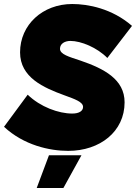

<svg xmlns="http://www.w3.org/2000/svg" viewBox="-29 -737 678 957"><path d="M311 15C469 15 592 -81 592 -227C592 -342 489 -395 372 -435C315 -454 270 -466 270 -494C270 -520 295 -533 322 -533C375 -533 455 -500 506 -448L629 -608C529 -695 409 -717 331 -717C184 -717 71 -614 71 -476C71 -351 188 -300 292 -262C344 -243 385 -229 385 -204C385 -185 367 -171 331 -171C263 -171 172 -204 109 -265L-9 -105C90 -13 218 15 311 15ZM154 200H287L377 37H215Z"/></svg>

Font: Fixel Display Black
Style: Italic
Weight: 900
Italic angle: -10°
Designer: AlfaBravo + MacPaw
Foundry: Kyrylo Tkachov, Marchela Mozhyna, Serhii Makarenko, Maria Weinstein, Zakhar Kryvoshyya
Version: Version 1.210;Glyphs 3.2 (3217)